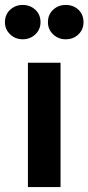

<svg xmlns="http://www.w3.org/2000/svg" viewBox="-44 -757 358 777"><path d="M201 0H69V-503H201ZM222 -598Q192 -598 171 -618Q150 -638 150 -667Q150 -698 171 -717.5Q192 -737 222 -737Q253 -737 273.5 -717.5Q294 -698 294 -667Q294 -638 273.5 -618Q253 -598 222 -598ZM48 -598Q18 -598 -3 -618Q-24 -638 -24 -667Q-24 -698 -3 -717.5Q18 -737 48 -737Q78 -737 99 -717.5Q120 -698 120 -667Q120 -638 99 -618Q78 -598 48 -598Z"/></svg>

Font: Wix Madefor Display
Style: Bold
Weight: 700
Designer: Dalton Maag Ltd
Foundry: Dalton Maag Ltd
Version: Version 3.100